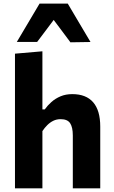

<svg xmlns="http://www.w3.org/2000/svg" viewBox="-20 -1025 618 1045"><path d="M61.5 0Q61.5 -53.7 61.5 -103.8Q61.5 -154 61.5 -216V-493.4Q61.5 -554.6 61.5 -614.1Q61.5 -673.7 61.5 -732.9L210.8 -745.8Q210.8 -687.2 210.8 -624.8Q210.8 -562.3 210.8 -493.4V-429.6H223.6Q238.6 -450.9 260 -469.9Q281.4 -488.9 309.6 -500.8Q337.8 -512.7 373.6 -512.7Q448.6 -512.7 487.1 -468.3Q525.6 -423.9 525.6 -335.9Q525.6 -303 525.6 -274.7Q525.6 -246.4 525.6 -216Q525.6 -155.1 525.6 -104.4Q525.6 -53.7 525.6 0H376.3Q376.3 -53.7 376.3 -103.5Q376.3 -153.3 376.3 -208V-288.1Q376.3 -331.9 361.9 -354.1Q347.6 -376.4 309.9 -376.4Q288.3 -376.4 270.3 -367.7Q252.3 -358.9 237.5 -344.2Q222.7 -329.4 210.8 -311.5V-208Q210.8 -152.1 210.8 -102.9Q210.8 -53.7 210.8 0ZM363.3 -794.7Q336.3 -830.9 309.5 -866.9Q282.7 -902.9 255 -939.4H289.4Q262.2 -902.9 235.5 -867.5Q208.9 -832.2 182.1 -796.7H71.5Q102.2 -848.3 133.1 -900.5Q164 -952.8 195.3 -1005.4H348.8Q380.1 -952.8 410.9 -900.4Q441.7 -848.1 472.6 -796.4Z"/></svg>

Font: Commissioner Thin
Style: Regular
Weight: 100
Designer: Kostas Bartsokas
Foundry: Kostas Bartsokas
Version: Version 1.001;gftools[0.9.23]